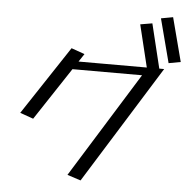

<svg xmlns="http://www.w3.org/2000/svg" viewBox="-64 -1031 1119 1135"><g transform="rotate(5 496.0 -463.5)"><path d="M727 -909 788 -658H383L414 -705L335 -733L66 -326L145 -298L351 -610H764L376 15L456 41L891 -658H862L798 -921ZM846 -955 914 -695 985 -708 917 -968Z"/></g></svg>

Font: LXGW Marker Gothic
Style: Regular
Weight: 400
Version: Version 1.001